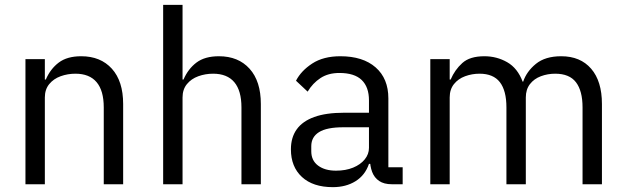

<svg xmlns="http://www.w3.org/2000/svg" viewBox="-20 -760 2583 792"><path d="M165 0H85V-516H165V-432H169Q188 -476 222.5 -502Q257 -528 315 -528Q395 -528 441.5 -476.5Q488 -425 488 -331V0H408V-317Q408 -386 378.5 -421Q349 -456 291 -456Q259 -456 230 -445.5Q201 -435 183 -413Q165 -391 165 -358Z M653 0V-740H733V-432H737Q756 -476 790.5 -502Q825 -528 883 -528Q963 -528 1009.5 -476.5Q1056 -425 1056 -331V0H976V-317Q976 -386 946.5 -421Q917 -456 859 -456Q827 -456 798 -445.5Q769 -435 751 -413Q733 -391 733 -358V0Z M1641 0H1596Q1564 0 1544 -13.5Q1524 -27 1515 -51Q1506 -75 1506 -106V-113L1537 -84H1502Q1486 -37 1446.5 -12.5Q1407 12 1353 12Q1271 12 1225.5 -30Q1180 -72 1180 -144Q1180 -193 1204 -226.5Q1228 -260 1276.5 -277.5Q1325 -295 1400 -295H1502V-346Q1502 -401 1472 -430Q1442 -459 1380 -459Q1334 -459 1302 -438Q1270 -417 1249 -382L1201 -427Q1222 -468 1268 -498Q1314 -528 1384 -528Q1477 -528 1529.5 -482Q1582 -436 1582 -354V-70H1641ZM1502 -235H1396Q1328 -235 1296 -215Q1264 -195 1264 -157V-136Q1264 -98 1292 -77Q1320 -56 1366 -56Q1406 -56 1436.5 -68.5Q1467 -81 1484.5 -102.5Q1502 -124 1502 -150Z M1835 0H1755V-516H1835V-432H1839Q1856 -472 1887 -500Q1918 -528 1978 -528Q2029 -528 2072 -503.5Q2115 -479 2136 -423H2138Q2152 -465 2190.5 -496.5Q2229 -528 2295 -528Q2374 -528 2418.5 -476.5Q2463 -425 2463 -331V0H2383V-317Q2383 -385 2356 -420.5Q2329 -456 2270 -456Q2239 -456 2211 -445.5Q2183 -435 2166 -413Q2149 -391 2149 -358V0H2069V-317Q2069 -386 2042 -421Q2015 -456 1958 -456Q1927 -456 1898.5 -445.5Q1870 -435 1852.5 -413Q1835 -391 1835 -358Z"/></svg>

Font: IBM Plex Sans Var
Style: Regular
Weight: 400
Designer: Mike Abbink, Paul van der Laan, Pieter van Rosmalen
Foundry: Bold Monday
Version: Version 3.000